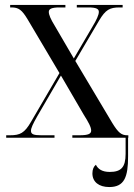

<svg xmlns="http://www.w3.org/2000/svg" viewBox="-20 -556 542 775"><path d="M5 0H200V-10H146C116 -10 105 -14 105 -28C105 -39 113 -56 130 -86L226 -251L318 -93C337 -63 348 -43 348 -29C348 -16 337 -10 301 -10H272V0H487V65C487 119 469 138 423 138C393 138 376 127 367 109C358 116 353 128 353 144C353 178 379 199 421 199C482 199 497 159 497 75V0H498V-10H494C471 -10 458 -19 433 -60L284 -310L380 -473C406 -517 423 -526 463 -526H475V-536H290V-526H336C369 -526 379 -520 379 -508C379 -496 370 -476 353 -448L278 -320L201 -452C185 -478 177 -496 177 -508C177 -520 188 -526 221 -526H244V-536H21V-526H26C55 -526 68 -517 92 -477L220 -261L105 -64C79 -19 61 -10 21 -10H5Z"/></svg>

Font: Noto Serif Display Condensed
Style: Regular
Weight: 400
Width: 3
Designer: Monotype Design Team
Foundry: Monotype Imaging Inc.
Version: Version 2.009